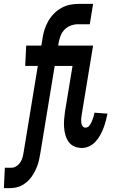

<svg xmlns="http://www.w3.org/2000/svg" viewBox="-71 -755 591 990"><path d="M-19 215H-51L-46 110H-13Q0 110 12 103Q24 96 32 84.5Q40 73 44 60.5Q48 48 50 35L124 -415H59L64 -520H142L148 -555Q151 -578 158 -600.5Q165 -623 177 -644.5Q189 -666 206.5 -684Q224 -702 245.5 -714Q267 -726 290 -730.5Q313 -735 336 -735H409L392 -630H331Q313 -630 295 -623.5Q277 -617 263.5 -604Q250 -591 242.5 -573Q235 -555 232 -538L229 -520H353L347 -415H211L137 35Q134 50 131 66Q128 82 122.5 97Q117 112 109.5 127Q102 142 92.5 155.5Q83 169 70.5 180.5Q58 192 43.5 200Q29 208 13 211.5Q-3 215 -19 215ZM351 8Q330 8 312 0Q294 -8 283 -23.5Q272 -39 266.5 -58Q261 -77 259.5 -97Q258 -117 259.5 -137.5Q261 -158 264 -179L303 -415H243L249 -520H409L350 -162Q348 -152 347.5 -142Q347 -132 348 -122.5Q349 -113 354.5 -105Q360 -97 370 -97Q382 -97 390 -107.5Q398 -118 402.5 -129Q407 -140 410.5 -151Q414 -162 416 -174L483 -169V-168Q479 -149 474 -130Q469 -111 462 -93Q455 -75 445 -57Q435 -39 421 -24Q407 -9 388.5 -0.5Q370 8 351 8Z"/></svg>

Font: Iosevka Extrabold
Style: Italic
Weight: 800
Italic angle: -9°
Monospace: yes
Designer: Belleve Invis
Foundry: Belleve Invis
Version: Version 32.5.0; ttfautohint (v1.8.4)